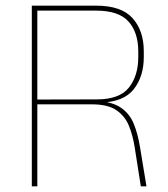

<svg xmlns="http://www.w3.org/2000/svg" viewBox="-20 -659 594 679"><path d="M498 0H478L456.5 -137Q450 -179.5 436 -214Q422 -248.5 391.8 -269.2Q361.5 -290 305 -290H104.5V-307L322.5 -307.5Q402.5 -307.5 435.8 -349.2Q469 -391 469 -457.5V-477Q469 -544 434.5 -582.8Q400 -621.5 319 -621.5H101.5V-639H320Q409 -639 448.8 -594.8Q488.5 -550.5 488.5 -477.5V-457Q488.5 -388.5 453 -343.5Q417.5 -298.5 336 -296L335 -297L324.5 -302Q379 -298.5 409 -277.2Q439 -256 453.2 -220.8Q467.5 -185.5 475 -139.5ZM112 0H92.5V-639H112V-304V-295.5Z"/></svg>

Font: Anek Malayalam Medium Thin
Style: Regular
Weight: 250
Version: Version 1.003